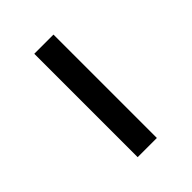

<svg xmlns="http://www.w3.org/2000/svg" viewBox="8 -718 348 348"><g transform="rotate(45 181.5 -544.5)"><path d="M49 -519.5V-568.7H314V-519.5Z"/></g></svg>

Font: Ysabeau
Style: Bold
Weight: 700
Designer: Christian Thalmann (Catharsis Fonts)
Version: Version 2.000;gftools[0.9.27.dev2+g8671c4b]